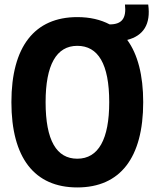

<svg xmlns="http://www.w3.org/2000/svg" viewBox="-20 -813 678 842"><path d="M319 9C507 9 608 -121 608 -365C608 -483 584 -575 538 -638C609 -656 642 -707 630 -793H528C535 -732 514 -706 461 -706C421 -727 374 -738 319 -738C132 -738 30 -609 30 -365C30 -121 131 9 319 9ZM319 -117C228 -117 180 -197 180 -365C180 -528 227 -612 319 -612C410 -612 459 -533 459 -365C459 -203 412 -117 319 -117Z"/></svg>

Font: Mona Sans SemiCondensed
Style: Bold
Weight: 700
Width: 4
Designer: Deni Anggara
Foundry: GitHub
Version: Version 2.000